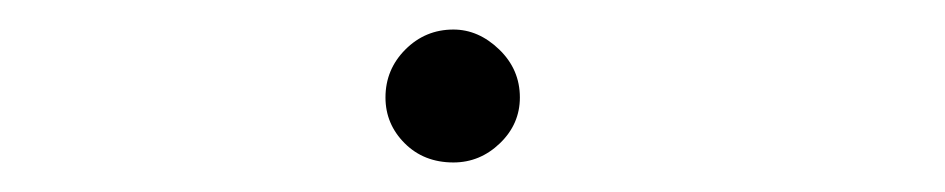

<svg xmlns="http://www.w3.org/2000/svg" viewBox="-20 -396 640 130"><path d="M287 -286Q267 -286 254 -299Q241 -312 241 -330Q241 -349 254.5 -362.5Q268 -376 287 -376Q304 -376 318 -362.5Q332 -349 332 -330Q332 -312 318.5 -299Q305 -286 287 -286Z"/></svg>

Font: Inconsolata Expanded Light
Style: Regular
Weight: 300
Width: 7
Monospace: yes
Designer: Raph Levien, Cyreal, Brenton Simpson
Foundry: Raph Levien, Cyreal, Google
Version: Version 3.001; ttfautohint (v1.8.2.53-6de2)